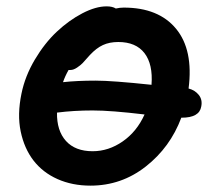

<svg xmlns="http://www.w3.org/2000/svg" viewBox="-20 -564 681 607"><path d="M266.1 22.9Q208.5 22.9 161.9 2.2Q115.2 -18.6 85.9 -56.6Q56.6 -94.7 45.4 -148.4Q34.2 -202.1 47.9 -268.1Q59.1 -323.2 90.1 -375.5Q121.1 -427.7 159.7 -463.9Q198.2 -500 240.5 -522Q282.7 -543.9 316.9 -543.9Q335.4 -543.9 346.2 -537.1Q359.4 -540 371.1 -540Q481.4 -540 536.6 -473.1Q591.8 -406.2 576.2 -284.2Q596.7 -278.8 608.6 -263.7Q620.6 -248.5 616.2 -227.1Q610.4 -191.9 554.2 -191.9H553.2Q518.1 -98.1 440.9 -37.6Q363.8 22.9 266.1 22.9ZM282.2 -309.1Q335 -309.1 459 -295.9Q463.9 -360.8 436.8 -396Q409.7 -431.2 354 -431.2Q326.2 -431.2 305.4 -421.6Q284.7 -412.1 264.2 -390.1Q247.6 -371.1 241.2 -364.5Q234.9 -357.9 223.6 -350.3Q212.4 -342.8 203.1 -342.8H196.8Q185.5 -322.8 179.2 -304.2Q223.1 -309.1 282.2 -309.1ZM272.9 -214.8Q213.4 -214.8 160.2 -208Q159.2 -150.9 188.5 -118.4Q217.8 -85.9 272.9 -85.9Q323.2 -85.9 367.9 -116.9Q412.6 -147.9 437 -202.1Q331.1 -214.8 272.9 -214.8Z"/></svg>

Font: Shantell Sans Irregular
Style: Italic
Weight: 600
Italic angle: -11.31°
Designer: Stephen Nixon, Anya Danilova, Shantell Martin
Foundry: Arrow Type
Version: Version 1.006;[9816181b4]